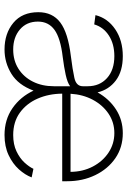

<svg xmlns="http://www.w3.org/2000/svg" viewBox="132 -716 594 899"><g transform="rotate(90 429.5 -266.0)"><path d="M611.8 10.3Q539.6 10.3 486.1 -26.9Q432.6 -64 403.8 -125.5Q377.4 -54.2 325.2 -22Q272.9 10.3 211.4 10.3Q136.2 10.3 86.4 -31Q36.6 -72.3 36.6 -147.9Q36.6 -214.4 84.7 -250.7Q132.8 -287.1 242.2 -300.3Q304.7 -308.1 344 -316.7Q383.3 -325.2 383.3 -356.4V-378.9Q383.3 -435.1 345.2 -469.5Q307.1 -503.9 242.2 -503.9Q185.5 -503.9 146 -478.3Q106.4 -452.6 93.8 -409.7L50.3 -415.5Q64.5 -472.7 116.7 -508.1Q168.9 -543.5 242.2 -543.5Q313 -543.5 356.2 -511Q399.4 -478.5 412.1 -425.3Q442.4 -479.5 491.7 -511.5Q541 -543.5 603 -543.5Q669.4 -543.5 720 -508.8Q770.5 -474.1 799.3 -414.8Q828.1 -355.5 828.1 -282.7V-259.8H418Q418.5 -196.8 441.2 -144.8Q463.9 -92.8 507.1 -61.5Q550.3 -30.3 611.8 -30.3Q655.8 -30.3 688 -45.7Q720.2 -61 740.5 -83Q760.7 -105 770 -125L810.1 -116.7Q798.8 -86.4 772.5 -57.1Q746.1 -27.8 705.8 -8.8Q665.5 10.3 611.8 10.3ZM418.5 -298.8H784.2Q783.7 -356.4 759.3 -403.1Q734.9 -449.7 693.8 -476.8Q652.8 -503.9 602.5 -503.9Q552.2 -503.9 511.7 -476.6Q471.2 -449.2 446.5 -402.8Q421.9 -356.4 418.5 -298.8ZM211.4 -30.3Q262.7 -30.3 301.5 -54.9Q340.3 -79.6 361.8 -122.6Q383.3 -165.5 383.3 -220.7V-296.9Q366.7 -284.2 329.8 -276.1Q293 -268.1 246.6 -262.2Q158.7 -252 119.6 -223.9Q80.6 -195.8 80.6 -146Q80.6 -93.3 117.4 -61.8Q154.3 -30.3 211.4 -30.3Z"/></g></svg>

Font: Inter Display Extra Light
Style: Regular
Weight: 200
Designer: Rasmus Andersson
Foundry: rsms
Version: Version 4.000;git-4fc901f